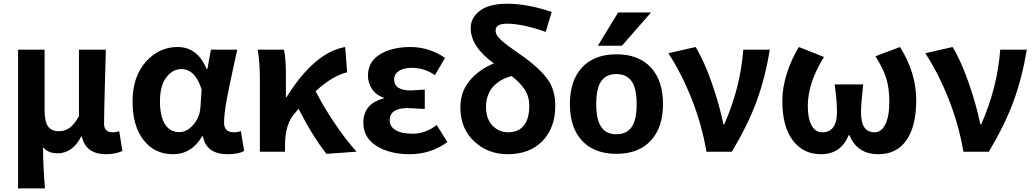

<svg xmlns="http://www.w3.org/2000/svg" viewBox="-20 -832 5671 1053"><path d="M79.1 201.2V-559.6H224.6V-228.5Q224.6 -166 243.2 -139.2Q261.7 -112.3 302.7 -112.3Q335.9 -112.3 361.8 -130.9Q387.7 -149.4 413.1 -195.3V-559.6H560.5Q559.6 -524.4 555.2 -369.1Q550.8 -213.9 550.8 -152.3Q550.8 -106.4 598.6 -106.4Q616.2 -106.4 633.8 -112.3L651.4 -3.9Q612.3 13.7 561.5 13.7Q450.2 13.7 428.7 -84H425.8Q377.9 8.8 295.9 8.8Q242.2 8.8 215.8 -25.4Q216.8 87.9 226.6 201.2Z M928.7 13.7Q828.1 13.7 767.6 -63.5Q707 -140.6 707 -275.4Q707 -411.1 779.3 -492.7Q851.6 -574.2 954.1 -574.2Q1063.5 -574.2 1113.3 -453.1H1117.2L1136.7 -559.6H1281.2Q1277.3 -543.9 1263.2 -478Q1249 -412.1 1242.7 -382.3Q1236.3 -352.5 1226.6 -302.7Q1216.8 -252.9 1212.9 -218.3Q1209 -183.6 1209 -158.2Q1209 -106.4 1263.7 -106.4Q1283.2 -106.4 1300.8 -113.3L1319.3 -3.9Q1286.1 13.7 1228.5 13.7Q1111.3 13.7 1092.8 -85H1088.9Q1031.2 13.7 928.7 13.7ZM962.9 -107.4Q1004.9 -107.4 1040 -147.5Q1075.2 -187.5 1079.1 -242.2L1085.9 -340.8Q1050.8 -453.1 974.6 -453.1Q926.8 -453.1 892.1 -407.7Q857.4 -362.3 857.4 -277.3Q857.4 -192.4 885.3 -149.9Q913.1 -107.4 962.9 -107.4Z M1935.5 0 1770.5 11.7Q1695.3 -83 1617.2 -235.4L1597.7 -211.9Q1543 -153.3 1543 -32.2V0H1405.3V-392.6Q1405.3 -491.2 1393.6 -559.6H1537.1Q1547.9 -516.6 1547.9 -422.9V-299.8H1551.8Q1705.1 -544.9 1873 -574.2L1883.8 -435.5Q1804.7 -417 1710.9 -332Q1752.9 -249 1815.4 -156.2Q1877.9 -63.5 1935.5 0Z M2227.5 13.7Q2117.2 13.7 2044.9 -31.7Q1972.7 -77.1 1972.7 -158.2Q1972.7 -263.7 2084 -292V-296.9Q2043 -309.6 2020.5 -343.8Q1998 -377.9 1998 -416Q1998 -494.1 2064.5 -534.2Q2130.9 -574.2 2230.5 -574.2Q2333 -574.2 2420.9 -514.6L2365.2 -419.9Q2307.6 -460 2237.3 -460Q2194.3 -460 2168 -442.9Q2141.6 -425.8 2141.6 -396.5Q2141.6 -335.9 2233.4 -335.9Q2243.2 -335.9 2309.6 -340.8V-234.4Q2229.5 -239.3 2215.8 -239.3Q2117.2 -239.3 2117.2 -171.9Q2117.2 -137.7 2149.9 -118.2Q2182.6 -98.6 2243.2 -98.6Q2313.5 -98.6 2375 -146.5L2433.6 -52.7Q2341.8 13.7 2227.5 13.7Z M2767.6 -106.4Q2822.3 -106.4 2852.5 -143.1Q2882.8 -179.7 2882.8 -252Q2882.8 -301.8 2857.9 -340.3Q2833 -378.9 2786.1 -415Q2719.7 -397.5 2682.6 -354.5Q2645.5 -311.5 2645.5 -245.1Q2645.5 -180.7 2680.7 -143.6Q2715.8 -106.4 2767.6 -106.4ZM3005.9 -766.6 2972.7 -657.2Q2845.7 -702.1 2759.8 -702.1Q2698.2 -702.1 2698.2 -665Q2698.2 -651.4 2705.6 -638.7Q2712.9 -626 2731.4 -609.4Q2750 -592.8 2764.2 -582.5Q2778.3 -572.3 2810.5 -549.3Q2842.8 -526.4 2858.4 -515.6Q2943.4 -453.1 2984.4 -395.5Q3025.4 -337.9 3025.4 -252Q3025.4 -131.8 2955.6 -59.1Q2885.7 13.7 2763.7 13.7Q2656.2 13.7 2580.6 -56.6Q2504.9 -127 2504.9 -243.2Q2504.9 -329.1 2556.2 -390.1Q2607.4 -451.2 2688.5 -484.4Q2561.5 -576.2 2561.5 -677.7Q2561.5 -735.4 2612.3 -773.4Q2663.1 -811.5 2760.7 -811.5Q2873 -811.5 3005.9 -766.6Z M3278.3 -134.8Q3304.7 -95.7 3360.4 -95.7Q3416 -95.7 3443.8 -134.8Q3471.7 -173.8 3471.7 -260.7Q3471.7 -347.7 3443.8 -386.7Q3416 -425.8 3360.4 -425.8Q3304.7 -425.8 3277.3 -386.7Q3250 -347.7 3250 -260.7Q3250 -173.8 3278.3 -134.8ZM3548.8 -60.5Q3482.4 11.7 3360.8 11.7Q3239.3 11.7 3172.4 -60.1Q3105.5 -131.8 3105.5 -261.2Q3105.5 -390.6 3172.4 -462.4Q3239.3 -534.2 3360.8 -534.2Q3482.4 -534.2 3549.3 -462.4Q3616.2 -390.6 3616.2 -261.2Q3616.2 -131.8 3548.8 -60.5ZM3550.8 -763.7 3390.6 -581.1H3258.8L3370.1 -763.7Z M3994.1 0H3854.5Q3829.1 -149.4 3772.9 -290.5Q3716.8 -431.6 3645.5 -540L3794.9 -574.2Q3841.8 -498 3884.3 -375.5Q3926.8 -252.9 3947.3 -150.4H3952.1Q4040 -347.7 4056.6 -559.6H4202.1Q4176.8 -406.2 4129.9 -277.8Q4083 -149.4 3994.1 0Z M4482.4 13.7Q4384.8 13.7 4327.6 -62.5Q4270.5 -138.7 4270.5 -279.3Q4270.5 -351.6 4295.9 -430.7Q4321.3 -509.8 4361.3 -574.2L4499 -519.5Q4410.2 -377 4410.2 -251Q4410.2 -183.6 4430.7 -145Q4451.2 -106.4 4489.3 -106.4Q4570.3 -106.4 4570.3 -218.8Q4570.3 -276.4 4557.6 -369.1H4713.9Q4702.1 -258.8 4702.1 -218.8Q4702.1 -158.2 4721.2 -132.3Q4740.2 -106.4 4777.3 -106.4Q4813.5 -106.4 4835.4 -149.9Q4857.4 -193.4 4857.4 -274.4Q4857.4 -346.7 4840.8 -401.4Q4824.2 -456.1 4781.2 -523.4L4916 -574.2Q5004.9 -432.6 5004.9 -283.2Q5004.9 -139.6 4951.2 -63Q4897.5 13.7 4797.9 13.7Q4680.7 13.7 4638.7 -90.8H4634.8Q4591.8 13.7 4482.4 13.7Z M5403.3 0H5263.7Q5238.3 -149.4 5182.1 -290.5Q5126 -431.6 5054.7 -540L5204.1 -574.2Q5251 -498 5293.5 -375.5Q5335.9 -252.9 5356.4 -150.4H5361.3Q5449.2 -347.7 5465.8 -559.6H5611.3Q5585.9 -406.2 5539.1 -277.8Q5492.2 -149.4 5403.3 0Z"/></svg>

Font: Gen Shin Gothic Bold
Style: Bold
Weight: 700
Designer: [Source Han Sans]
Ryoko NISHIZUKA  (kana & ideographs); Paul D. Hunt (Latin, Greek & Cyrillic); Wenlong ZHANG  (bopomofo
Version: Version 1.002.20150607